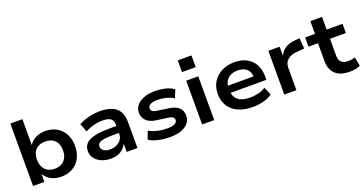

<svg xmlns="http://www.w3.org/2000/svg" viewBox="-38 -1376 3853 2036"><g transform="rotate(-20 1888.5 -358.5)"><path d="M399 10Q331 10 279 -19.5Q227 -49 203 -102H209V0H81V-705H217V-398H209Q232 -446 282.5 -475Q333 -504 400 -504Q475 -504 530 -471.5Q585 -439 615 -381.5Q645 -324 645 -247Q645 -170 614.5 -112Q584 -54 528.5 -22Q473 10 399 10ZM362 -93Q431 -93 470 -134.5Q509 -176 509 -247Q509 -320 470 -360Q431 -400 362 -400Q293 -400 254 -360Q215 -320 215 -247Q215 -176 254 -134.5Q293 -93 362 -93Z M958 10Q898 10 851.5 -11Q805 -32 779 -67.5Q753 -103 753 -148Q753 -199 783.5 -231.5Q814 -264 881.5 -280Q949 -296 1062 -296H1147V-217H1066Q1015 -217 980.5 -213.5Q946 -210 925 -202.5Q904 -195 895 -183Q886 -171 886 -153Q886 -121 912.5 -103Q939 -85 985 -85Q1025 -85 1057.5 -100.5Q1090 -116 1109.5 -143.5Q1129 -171 1129 -205V-313Q1129 -361 1099 -381Q1069 -401 1007 -401Q958 -401 909.5 -388.5Q861 -376 813 -350L776 -444Q808 -463 848 -476Q888 -489 931.5 -496.5Q975 -504 1017 -504Q1096 -504 1150 -481.5Q1204 -459 1231.5 -413.5Q1259 -368 1259 -295V0H1138V-105L1143 -106Q1130 -71 1104.5 -45Q1079 -19 1043 -4.5Q1007 10 958 10Z M1626 10Q1577 10 1533 3Q1489 -4 1452.5 -16Q1416 -28 1391 -46L1424 -136Q1452 -120 1486.5 -108.5Q1521 -97 1557.5 -92Q1594 -87 1629 -87Q1683 -87 1712 -101Q1741 -115 1741 -142Q1741 -163 1725 -174.5Q1709 -186 1673 -191L1548 -208Q1475 -218 1438 -255Q1401 -292 1401 -345Q1401 -392 1429.5 -427.5Q1458 -463 1511 -483.5Q1564 -504 1638 -504Q1682 -504 1721.5 -497.5Q1761 -491 1794.5 -478.5Q1828 -466 1849 -447L1812 -359Q1788 -375 1758.5 -385.5Q1729 -396 1697.5 -401.5Q1666 -407 1634 -407Q1578 -407 1551 -392Q1524 -377 1524 -350Q1524 -330 1539 -317.5Q1554 -305 1588 -301L1712 -283Q1788 -273 1825.5 -239Q1863 -205 1863 -147Q1863 -99 1834 -63.5Q1805 -28 1751.5 -9Q1698 10 1626 10Z M1978 -595V-727H2133V-595ZM1989 0V-494H2125V0Z M2561 10Q2465 10 2396.5 -21Q2328 -52 2291.5 -109.5Q2255 -167 2255 -245Q2255 -322 2289.5 -379.5Q2324 -437 2387.5 -470.5Q2451 -504 2535 -504Q2614 -504 2671 -473.5Q2728 -443 2759.5 -386.5Q2791 -330 2791 -251V-212H2363V-293H2696L2677 -275Q2676 -342 2640 -376Q2604 -410 2538 -410Q2490 -410 2455.5 -392.5Q2421 -375 2402.5 -341.5Q2384 -308 2384 -261V-250Q2384 -198 2403.5 -163.5Q2423 -129 2463.5 -111.5Q2504 -94 2567 -94Q2616 -94 2662 -105Q2708 -116 2742 -141L2780 -50Q2742 -21 2682.5 -5.5Q2623 10 2561 10Z M2916 0V-494H3043V-372H3037Q3055 -432 3102.5 -464.5Q3150 -497 3222 -502L3272 -506L3282 -387L3196 -380Q3125 -374 3089 -341Q3053 -308 3053 -254V0Z M3653 10Q3547 10 3492.5 -41.5Q3438 -93 3438 -191V-390H3331V-494H3442V-637H3574V-494H3753V-390H3574V-198Q3574 -149 3599.5 -125.5Q3625 -102 3678 -102Q3698 -102 3716.5 -105.5Q3735 -109 3754 -115L3773 -14Q3750 -2 3719 4Q3688 10 3653 10Z"/></g></svg>

Font: Nunito Sans 10pt SemiExpanded
Style: Bold
Weight: 700
Width: 6
Designer: Vernon Adams
Foundry: Vernon Adams
Version: Version 3.101;gftools[0.9.27]